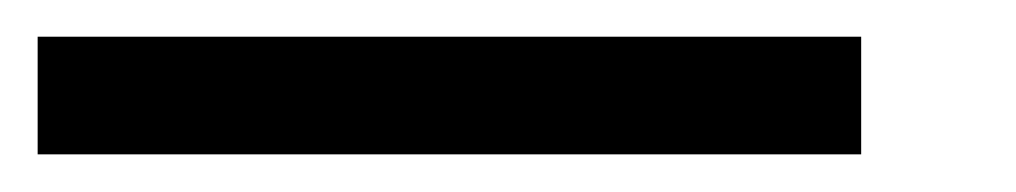

<svg xmlns="http://www.w3.org/2000/svg" viewBox="-20 -332 540 102"><path d="M0 -312.5H437.5V-250H0Z"/></svg>

Font: NeoDunggeunmo Code
Style: Regular
Weight: 400
Monospace: yes
Version: Version 1.600